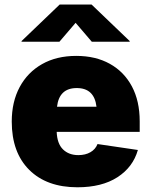

<svg xmlns="http://www.w3.org/2000/svg" viewBox="-20 -792 646 822"><path d="M311.5 9.8Q180.2 9.8 105.2 -64.7Q30.3 -139.2 30.3 -271.5Q30.3 -356 64.2 -419.2Q98.1 -482.4 160.2 -517.6Q222.2 -552.7 306.6 -552.7Q389.2 -552.7 450.2 -518.8Q511.2 -484.9 544.7 -422.1Q578.1 -359.4 578.1 -272.5V-227.5H222.7Q224.6 -176.8 249.8 -152.3Q274.9 -127.9 315.4 -127.9Q345.7 -127.9 367.2 -140.4Q388.7 -152.8 397.5 -175.3L570.3 -149.9Q549.3 -76.2 482.7 -33.2Q416 9.8 311.5 9.8ZM224.1 -335H393.1Q383.8 -415 308.6 -415Q233.4 -415 224.1 -335ZM234.4 -613.3H72.3V-616.2L235.4 -772.5H372.1L535.2 -616.2V-613.3H373L303.7 -694.3Z"/></svg>

Font: Inter Black
Style: Regular
Weight: 900
Designer: Rasmus Andersson
Foundry: rsms
Version: Version 4.000;git-a52131595